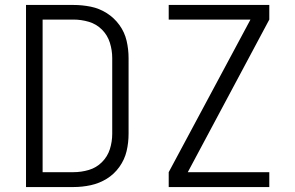

<svg xmlns="http://www.w3.org/2000/svg" viewBox="-20 -755 1192 775"><path d="M661 0H1067V-60H738L1067 -676V-735H661V-676H991L661 -60ZM85 0H276Q312 0 346.5 -7.5Q381 -15 411 -33.5Q441 -52 462 -81.5Q483 -111 491 -145Q499 -179 499 -215V-521Q499 -556 491 -590.5Q483 -625 462 -654Q441 -683 411 -702Q381 -721 346.5 -728Q312 -735 276 -735H85ZM276 -60H152V-676H276Q308 -676 338.5 -667Q369 -658 391.5 -635.5Q414 -613 423.5 -582.5Q433 -552 433 -521V-215Q433 -183 423.5 -153Q414 -123 391.5 -100.5Q369 -78 338.5 -69Q308 -60 276 -60Z"/></svg>

Font: Iosevka Sparkle Light
Style: Regular
Weight: 300
Designer: Belleve Invis
Foundry: Belleve Invis
Version: Version 4.5.0; ttfautohint (v1.8.3)